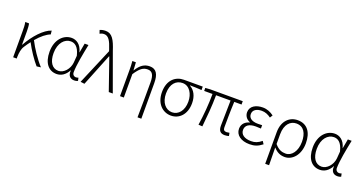

<svg xmlns="http://www.w3.org/2000/svg" viewBox="-44 -1678 5202 2747"><g transform="rotate(20 2557.5 -304.5)"><path d="M523 0C438 -92 349 -227 296 -332C365 -414 434 -468 494 -491L488 -547C378 -513 249 -371 162 -214H158V-412C158 -458 155 -507 148 -533H90C100 -490 100 -438 100 -395V0H154V-26C156 -90 164 -149 194 -193C216 -227 238 -259 261 -288C313 -188 395 -65 460 8Z M763 13C835 13 895 -27 937 -104H941C931 -26 973 13 1031 13C1057 13 1075 7 1088 1L1078 -45C1067 -41 1053 -37 1040 -37C1011 -37 987 -59 987 -95C987 -201 1023 -385 1053 -533H995L969 -391H967C939 -505 864 -547 795 -547C672 -547 562 -440 562 -254C562 -78 645 13 763 13ZM773 -38C678 -38 623 -121 623 -254C623 -410 708 -496 798 -496C850 -496 916 -472 949 -331L941 -226C932 -124 853 -38 773 -38Z M1188 8 1384 -481H1389L1556 0H1617L1409 -574C1360 -726 1315 -808 1217 -808C1178 -808 1150 -800 1129 -790L1146 -739C1163 -749 1184 -757 1211 -757C1279 -757 1314 -694 1352 -576L1360 -550L1127 0Z M2066 199H2124V-341C2124 -478 2082 -547 1984 -547C1903 -547 1843 -508 1784 -413H1782L1775 -533H1721C1727 -479 1727 -438 1727 -395V0H1785V-356C1856 -463 1902 -495 1971 -495C2041 -495 2070 -444 2070 -333C2070 -165 2069 22 2066 199Z M2504 13C2629 13 2731 -84 2731 -256C2731 -365 2688 -444 2616 -484V-488C2677 -488 2731 -485 2793 -481V-533H2507C2384 -533 2271 -449 2271 -261C2271 -85 2379 13 2504 13ZM2504 -37C2407 -37 2332 -124 2332 -261C2332 -409 2408 -483 2506 -483C2613 -483 2673 -376 2673 -259C2673 -124 2601 -37 2504 -37Z M3325 13C3351 13 3370 8 3387 3L3378 -43C3356 -39 3343 -37 3334 -37C3299 -37 3283 -54 3283 -92C3283 -155 3284 -348 3291 -482H3402V-533H2908L2833 -528V-482H2960C2960 -326 2945 -154 2922 0L2982 3C2997 -150 3014 -322 3014 -482H3235C3233 -352 3228 -164 3228 -98C3228 -22 3257 13 3325 13Z M3700 13C3778 13 3830 -6 3893 -55L3865 -97C3811 -52 3767 -36 3707 -36C3607 -36 3546 -79 3546 -149C3546 -217 3599 -257 3701 -257C3726 -257 3749 -256 3780 -254V-305C3753 -303 3737 -303 3717 -303C3615 -303 3573 -345 3573 -401C3573 -466 3633 -497 3706 -497C3758 -497 3802 -479 3847 -446L3873 -487C3825 -523 3770 -547 3705 -547C3601 -547 3514 -500 3514 -407C3514 -354 3544 -307 3600 -285V-280C3541 -265 3486 -223 3486 -145C3486 -50 3571 13 3700 13Z M4010 199H4069C4068 97 4067 32 4065 -70C4119 -8 4175 13 4238 13C4350 13 4457 -93 4457 -275C4457 -441 4382 -547 4236 -547C4114 -547 4010 -457 4010 -281ZM4233 -38C4179 -38 4125 -52 4066 -123V-271C4066 -426 4146 -496 4234 -496C4349 -496 4397 -403 4397 -275C4397 -132 4324 -38 4233 -38Z M4770 13C4842 13 4902 -27 4944 -104H4948C4938 -26 4980 13 5038 13C5064 13 5082 7 5095 1L5085 -45C5074 -41 5060 -37 5047 -37C5018 -37 4994 -59 4994 -95C4994 -201 5030 -385 5060 -533H5002L4976 -391H4974C4946 -505 4871 -547 4802 -547C4679 -547 4569 -440 4569 -254C4569 -78 4652 13 4770 13ZM4780 -38C4685 -38 4630 -121 4630 -254C4630 -410 4715 -496 4805 -496C4857 -496 4923 -472 4956 -331L4948 -226C4939 -124 4860 -38 4780 -38Z"/></g></svg>

Font: Noto Sans CJK Light
Style: Regular
Weight: 300
Designer: Ryoko NISHIZUKA (kana & ideographs); Paul D. Hunt (Latin, Greek & Cyrillic); Wenlong ZHANG (bopomofo); Sandoll Communica
Foundry: Adobe Systems Incorporated
Version: Version 1.000;PS 1;hotconv 1.0.78;makeotf.lib2.5.61930